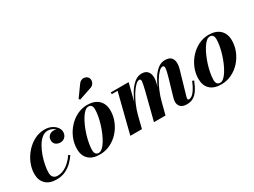

<svg xmlns="http://www.w3.org/2000/svg" viewBox="-49 -1284 2467 1865"><g transform="rotate(-30 1184.0 -351.5)"><path d="M189.8 10Q110.3 10 68.2 -31.7Q26.2 -73.5 26.2 -143.7Q26.2 -202.7 50 -260.6Q73.7 -318.5 115.3 -365.9Q156.8 -413.2 210.8 -441.6Q264.8 -470 325.3 -470Q370 -470 403.4 -453.7Q436.8 -437.5 455.3 -412.2Q473.8 -387 473.8 -360Q473.8 -326 452.4 -304.5Q431 -283 399.8 -283Q371.8 -283 349.8 -299.2Q327.7 -315.5 327.7 -349Q327.7 -379 348.3 -398.4Q368.8 -417.7 397.3 -417.7Q414.8 -417.7 432.1 -411.6Q449.5 -405.5 461.1 -392.7Q472.8 -380 472.8 -360H455Q455 -382.2 439.3 -401.7Q423.5 -421.2 399 -433.2Q374.5 -445.2 347.5 -445.2Q312 -445.2 281.6 -420.1Q251.3 -395 227.4 -353.9Q203.5 -312.7 186.6 -264.6Q169.8 -216.5 160.9 -169.5Q152 -122.5 152 -86.5Q152 -52 169 -34.4Q186 -16.8 215.3 -16.8Q252.8 -16.8 287.4 -33.9Q322 -51 351.6 -79.1Q381.3 -107.3 403.3 -140.8L420.8 -129.5Q397.5 -94.5 364.8 -62.5Q332 -30.5 288.6 -10.3Q245.3 10 189.8 10Z M674.8 10Q593.5 10 549.9 -31Q506.2 -72 506.2 -147Q506.2 -209.7 530.2 -267.7Q554.2 -325.7 595.8 -371.2Q637.3 -416.7 691 -443.4Q744.8 -470 804.3 -470Q885.8 -470 930.5 -427.5Q975.3 -385 975.3 -310Q975.3 -248.3 951.9 -190.9Q928.5 -133.5 887.3 -88.1Q846 -42.8 791.5 -16.4Q737 10 674.8 10ZM672.3 -9.5Q692.8 -9.5 713.8 -28.4Q734.8 -47.3 754.7 -79.5Q774.7 -111.8 792.2 -152.1Q809.7 -192.5 823 -235.9Q836.2 -279.3 843.7 -320.6Q851.2 -362 851.2 -395.3Q851.2 -421 840.7 -435.6Q830.3 -450.3 806.8 -450.3Q786.5 -450.3 765.4 -431.4Q744.3 -412.5 724.3 -380.2Q704.3 -348 686.8 -307.6Q669.3 -267.2 656 -223.9Q642.8 -180.5 635.3 -139.4Q627.8 -98.2 627.8 -64.5Q627.8 -39.2 638.5 -24.4Q649.3 -9.5 672.3 -9.5ZM773.3 -548 763 -561 848.8 -680.5Q860.3 -698 875.1 -705.5Q890 -713 905.4 -712.6Q920.8 -712.3 933.5 -705.8Q946.3 -699.3 953 -689Q963.8 -673 961.8 -652.9Q959.8 -632.7 946.3 -616.2Q932.8 -599.7 908.8 -593.7Z M1651 10Q1602.5 10 1581 -12Q1559.5 -34 1559.5 -68Q1559.5 -79 1562.1 -91.8Q1564.7 -104.5 1567.5 -114.5L1624 -308Q1642 -370 1643.9 -398.4Q1645.7 -426.7 1625.8 -426.7Q1607 -426.7 1582.6 -402.7Q1558.3 -378.7 1532.9 -337.4Q1507.5 -296 1485.3 -243.2Q1463 -190.5 1447.8 -133H1435.8Q1451 -190.3 1473.5 -249.5Q1496 -308.8 1526.1 -358.6Q1556.3 -408.5 1593.8 -439Q1631.3 -469.5 1676.3 -469.5Q1721.3 -469.5 1742.5 -448.8Q1763.8 -428 1766.4 -394Q1769 -360 1757 -319.5L1681.5 -58.3Q1679.8 -53 1678.6 -46.6Q1677.5 -40.3 1677.5 -35.3Q1677.5 -29.5 1681 -25.6Q1684.5 -21.8 1691.3 -21.8Q1706.3 -21.8 1724.4 -34.1Q1742.5 -46.5 1763.1 -77.1Q1783.8 -107.7 1806.3 -162.3L1825.3 -155.8Q1801 -95.5 1775.9 -59Q1750.8 -22.5 1720.6 -6.2Q1690.5 10 1651 10ZM1019.2 0 1130.7 -440.5H1065.5V-460H1265.5L1149.3 0ZM1284.2 0 1363 -308Q1378.2 -371 1381.6 -399.6Q1385 -428.2 1364.8 -428.2Q1346 -428.2 1321 -404Q1296 -379.7 1269.8 -338.1Q1243.5 -296.5 1220.5 -243.5Q1197.5 -190.5 1182.5 -133H1170.5Q1185.5 -189.7 1209.1 -248.9Q1232.8 -308 1263.9 -358Q1295 -408 1332.9 -438.7Q1370.8 -469.5 1413.8 -469.5Q1454.8 -469.5 1476.1 -448.8Q1497.5 -428 1501.9 -394Q1506.3 -360 1496 -319.5L1413.8 0Z M2036.8 10Q1955.5 10 1911.9 -31Q1868.2 -72 1868.2 -147Q1868.2 -209.7 1892.2 -267.7Q1916.2 -325.7 1957.8 -371.2Q1999.3 -416.7 2053 -443.4Q2106.8 -470 2166.3 -470Q2247.8 -470 2292.5 -427.5Q2337.3 -385 2337.3 -310Q2337.3 -248.3 2313.9 -190.9Q2290.5 -133.5 2249.3 -88.1Q2208 -42.8 2153.5 -16.4Q2099 10 2036.8 10ZM2034.3 -9.5Q2054.8 -9.5 2075.8 -28.4Q2096.8 -47.3 2116.7 -79.5Q2136.7 -111.8 2154.2 -152.1Q2171.7 -192.5 2185 -235.9Q2198.2 -279.3 2205.7 -320.6Q2213.2 -362 2213.2 -395.3Q2213.2 -421 2202.7 -435.6Q2192.3 -450.3 2168.8 -450.3Q2148.5 -450.3 2127.4 -431.4Q2106.3 -412.5 2086.3 -380.2Q2066.3 -348 2048.8 -307.6Q2031.3 -267.2 2018 -223.9Q2004.8 -180.5 1997.3 -139.4Q1989.8 -98.2 1989.8 -64.5Q1989.8 -39.2 2000.5 -24.4Q2011.3 -9.5 2034.3 -9.5Z"/></g></svg>

Font: Bodoni Moda
Style: Italic
Weight: 400
Italic angle: -13°
Designer: Owen Earl
Foundry: indestructible type
Version: Version 2.005